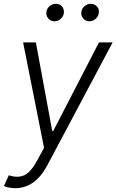

<svg xmlns="http://www.w3.org/2000/svg" viewBox="-35 -766 606 999"><path d="M44.4 213.1Q25.9 213.1 9.9 209.7Q-6 206.3 -14.6 201.7L11 146Q56.5 161.2 90.7 146Q125 130.7 158 69.6L194.2 3.2L85.2 -545.5H151.6L236.9 -83.5H241.5L480.1 -545.5H551.1L210.6 95.2Q147 213.1 44.4 213.1ZM429.7 -655.2Q410.5 -655.2 397.7 -670.3Q384.9 -685.4 388.5 -705.6Q391.7 -723 405.9 -734.6Q420.1 -746.1 436.4 -746.1Q457.7 -746.1 470.2 -731.7Q482.6 -717.3 478.7 -696Q475.9 -679.7 462.2 -667.4Q448.5 -655.2 429.7 -655.2ZM247.9 -655.2Q228.7 -655.2 215.9 -670.5Q203.1 -685.7 206.7 -705.6Q209.5 -723 223.9 -734.6Q238.3 -746.1 254.6 -746.1Q275.9 -746.1 288 -731.7Q300.1 -717.3 296.9 -696Q294.4 -680 280.5 -667.6Q266.7 -655.2 247.9 -655.2Z"/></svg>

Font: Inter UI Light
Style: Italic
Weight: 300
Italic angle: 9.39999°
Designer: Rasmus Andersson
Foundry: rsms
Version: 3.2;8d6f07862